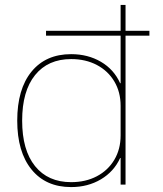

<svg xmlns="http://www.w3.org/2000/svg" viewBox="-20 -750 662 780"><path d="M167 -605V-625H587V-605ZM269 10Q166 10 108 -61.5Q50 -133 50 -260Q50 -388 108 -459Q166 -530 269 -530Q337 -530 390 -499Q443 -468 468 -412H470V-730H490V0H470V-108H468Q443 -53 390 -21.5Q337 10 269 10ZM269 -10Q328 -10 373.5 -34Q419 -58 444.5 -101Q470 -144 470 -200V-320Q470 -376 444.5 -419Q419 -462 373.5 -486Q328 -510 269 -510Q175 -510 122.5 -445Q70 -380 70 -260Q70 -140 122.5 -75Q175 -10 269 -10Z"/></svg>

Font: M PLUS 2 Thin
Style: Regular
Weight: 100
Designer: Coji Morishita
Foundry: UNDERFOREST DESIGN
Version: Version 1.001